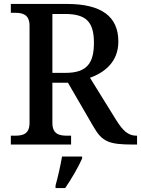

<svg xmlns="http://www.w3.org/2000/svg" viewBox="-20 -734 716 975"><path d="M35 0H341V-45H320C281 -45 246 -53 246 -110V-314H325L455 -90C499 -14 533 0 656 0H676V-45H672C631 -45 603 -71 569 -126L437 -339C506 -364 581 -416 581 -523C581 -650 496 -714 319 -714H35V-669H56C96 -669 130 -660 130 -603V-110C130 -53 96 -45 56 -45H35ZM313 -364H246V-663H311C417 -663 457 -623 457 -517C457 -415 423 -364 313 -364ZM262 208V221H311C340 179 379 113 397 71V61H295C287 108 274 165 262 208Z"/></svg>

Font: Noto Serif Tamil Medium
Style: Italic
Weight: 500
Italic angle: -12°
Designer: Indian Type Foundry, Tom Grace, and the Monotype Design Team
Foundry: Monotype Imaging Inc.
Version: Version 2.003